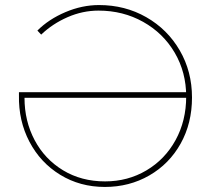

<svg xmlns="http://www.w3.org/2000/svg" viewBox="-20 -730 835 760"><path d="M55 -353V-365H728V-343H77Q77 -251 117 -175.5Q157 -100 229.5 -56Q302 -12 396 -12Q486 -12 559.5 -55.5Q633 -99 675 -175.5Q717 -252 717 -348Q717 -444 671.5 -521.5Q626 -599 546.5 -643.5Q467 -688 370 -688Q307 -688 247.5 -662Q188 -636 143 -593L128 -609Q173 -654 239 -682Q305 -710 372 -710Q475 -710 559 -662Q643 -614 691.5 -530.5Q740 -447 740 -344Q740 -242 695 -161.5Q650 -81 571 -35.5Q492 10 395 10Q297 10 218.5 -38Q140 -86 96.5 -169Q53 -252 55 -353Z"/></svg>

Font: Easer Grotesk Variable
Style: Regular
Weight: 400
Designer: Boardeaser, Bonnie Shaver-Troup, Thomas Jockin
Foundry: Lexend
Version: Version 1.001;Glyphs 3.1.2 (3151)